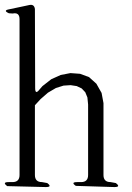

<svg xmlns="http://www.w3.org/2000/svg" viewBox="-27 -797 547 793"><path d="M286.1 -29.3Q263.7 -44.9 292 -44.9H307.6Q336.9 -44.9 336.9 -74.2V-365.2L334 -394.5L325.2 -416L310.5 -431.6L290 -441.4L264.6 -445.3L235.4 -443.4L204.1 -433.6L170.9 -414.1L140.6 -387.7L117.2 -362.3V-74.2Q117.2 -44.9 146.5 -44.9L168 -41Q190.4 -24.4 162.1 -24.4L2.9 -28.3Q-19.5 -44.9 8.8 -44.9H24.4Q53.7 -44.9 53.7 -74.2V-717.8Q53.7 -747.1 25.4 -741.2L9.8 -742.2Q-16.6 -753.9 11.7 -758.8L62.5 -769.5L94.7 -776.4Q114.3 -780.3 117.2 -759.8L118.2 -433.6Q118.2 -404.3 135.7 -426.8L148.4 -441.4L184.6 -469.7L223.6 -487.3L263.7 -495.1L303.7 -492.2L340.8 -478.5L371.1 -451.2L392.6 -413.1L400.4 -371.1V-74.2Q400.4 -44.9 429.7 -44.9L451.2 -41Q473.6 -24.4 445.3 -24.4Z"/></svg>

Font: B2 Hana
Style: Regular
Weight: 500
Version: 2020-08-05; (max)